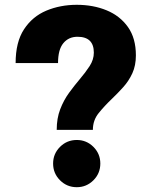

<svg xmlns="http://www.w3.org/2000/svg" viewBox="-20 -763 620 799"><path d="M216 -222.5Q216 -270.5 230.5 -308.2Q245 -346 267.2 -376.5Q289.5 -407 311.5 -433Q335.5 -461 353 -488Q370.5 -515 370.5 -544Q370.5 -610 302.5 -610Q265.5 -610 243.5 -583.2Q221.5 -556.5 221.5 -500.5H45Q45 -588 80 -641.2Q115 -694.5 173 -718.8Q231 -743 299.5 -743Q368 -743 423.8 -720Q479.5 -697 512.5 -650.5Q545.5 -604 545.5 -532.5Q545.5 -490.5 530.8 -458.2Q516 -426 493 -400.5Q470 -375 446 -352Q414.5 -322 390.5 -292.2Q366.5 -262.5 366.5 -222.5ZM299.5 16Q258.5 16 229.8 -12.8Q201 -41.5 201 -82.5Q201 -123 229.8 -151.8Q258.5 -180.5 299.5 -180.5Q340 -180.5 368.8 -151.8Q397.5 -123 397.5 -82.5Q397.5 -41.5 368.8 -12.8Q340 16 299.5 16Z"/></svg>

Font: Epilogue Black
Style: Regular
Weight: 900
Designer: Tyler Finck
Foundry: Etcetera Type Co
Version: Version 2.111; ttfautohint (v1.8.3)